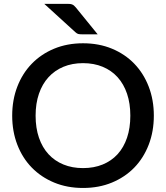

<svg xmlns="http://www.w3.org/2000/svg" viewBox="-20 -948 844 976"><path d="M762 -360Q762 -280 736 -212.5Q710 -145 662.8 -96.2Q615.5 -47.5 549.2 -20Q483 7.5 402 7.5Q321.5 7.5 255.2 -20Q189 -47.5 141.5 -96.2Q94 -145 68 -212.5Q42 -280 42 -360Q42 -440 68 -507.5Q94 -575 141.5 -624Q189 -673 255.2 -700.5Q321.5 -728 402 -728Q483 -728 549.2 -700.5Q615.5 -673 662.8 -624Q710 -575 736 -507.5Q762 -440 762 -360ZM642.5 -360Q642.5 -422 625.8 -471.5Q609 -521 577.8 -555.5Q546.5 -590 502 -608.5Q457.5 -627 402 -627Q347 -627 302.5 -608.5Q258 -590 226.5 -555.5Q195 -521 178 -471.5Q161 -422 161 -360Q161 -297.5 178 -248Q195 -198.5 226.5 -164.2Q258 -130 302.5 -111.8Q347 -93.5 402 -93.5Q457.5 -93.5 502 -111.8Q546.5 -130 577.8 -164.2Q609 -198.5 625.8 -248Q642.5 -297.5 642.5 -360ZM318.5 -928.5Q327.5 -928.5 334.2 -928Q341 -927.5 346.2 -925.5Q351.5 -923.5 356 -919.8Q360.5 -916 365.5 -910L476.5 -773.5H399Q386 -773.5 378.8 -775Q371.5 -776.5 363 -784.5L205 -928.5Z"/></svg>

Font: Lato 2
Style: Regular
Weight: 600
Designer: Lukasz Dziedzic with Adam Twardoch and Botio Nikoltchev
Foundry: tyPoland Lukasz Dziedzic
Version: Version 2.015; 2015-08-06; http://www.latofonts.com/